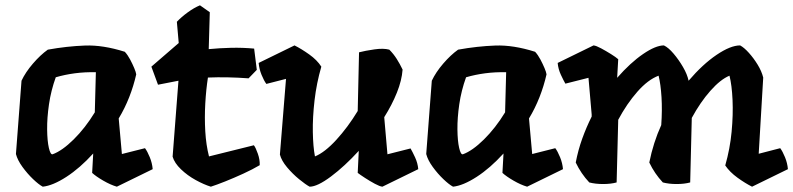

<svg xmlns="http://www.w3.org/2000/svg" viewBox="-20 -687 2987 723"><path d="M526 -129Q535 -117 544 -95Q553 -73 555 -50L420 16Q396 9 368.5 -7Q341 -23 327 -36L331 -109Q281 -54 230 -21Q179 12 141 16Q126 8 104.5 -12.5Q83 -33 64.5 -58.5Q46 -84 40 -107L61 -383Q76 -415 104 -447.5Q132 -480 160 -500Q232 -513 300 -515.5Q368 -518 450 -492Q461 -480 470 -463Q479 -446 485.5 -430.5Q492 -415 493 -407Q483 -363 466.5 -321Q450 -279 427 -241L439 -107ZM178 -106Q214 -119 257.5 -162Q301 -205 337 -264L341 -415Q300 -416 262 -411Q224 -406 190 -396Q172 -346 164.5 -294.5Q157 -243 157.5 -199.5Q158 -156 164 -130Q170 -104 178 -106Z M936 -140Q943 -131 951 -108Q959 -85 958 -65Q931 -49 896 -33Q861 -17 828.5 -4Q796 9 774 16Q748 8 717 -9Q686 -26 661.5 -49.5Q637 -73 630 -97L652 -383L575 -368L550 -436L653 -525L646 -605Q663 -623 687 -640.5Q711 -658 733 -667L770 -641L766 -502Q807 -506 850.5 -507Q894 -508 937 -504L947 -424L916 -392Q836 -398 763 -395Q756 -350 753 -297Q750 -244 753 -192.5Q756 -141 767 -98Z M1526 -128Q1533 -116 1543 -94.5Q1553 -73 1555 -50L1420 16Q1410 15 1391.5 5Q1373 -5 1354.5 -17Q1336 -29 1327 -36L1331 -119Q1278 -61 1226.5 -22.5Q1175 16 1146 16Q1131 8 1106.5 -12Q1082 -32 1061 -57Q1040 -82 1034 -105L1057 -390L983 -371Q974 -383 965 -405Q956 -427 954 -450L1089 -516Q1115 -503 1144.5 -482Q1174 -461 1190 -436Q1172 -374 1164.5 -309.5Q1157 -245 1158 -189.5Q1159 -134 1166 -98Q1203 -113 1246.5 -160.5Q1290 -208 1327 -269L1332 -490Q1355 -496 1389.5 -501Q1424 -506 1446 -500Q1462 -484 1474 -465Q1486 -446 1496 -425Q1493 -384 1474.5 -338Q1456 -292 1427 -246V-244L1439 -106Z M2071 -129Q2080 -117 2089 -95Q2098 -73 2100 -50L1965 16Q1941 9 1913.5 -7Q1886 -23 1872 -36L1876 -109Q1826 -54 1775 -21Q1724 12 1686 16Q1671 8 1649.5 -12.5Q1628 -33 1609.5 -58.5Q1591 -84 1585 -107L1606 -383Q1621 -415 1649 -447.5Q1677 -480 1705 -500Q1777 -513 1845 -515.5Q1913 -518 1995 -492Q2006 -480 2015 -463Q2024 -446 2030.5 -430.5Q2037 -415 2038 -407Q2028 -363 2011.5 -321Q1995 -279 1972 -241L1984 -107ZM1723 -106Q1759 -119 1802.5 -162Q1846 -205 1882 -264L1886 -415Q1845 -416 1807 -411Q1769 -406 1735 -396Q1717 -346 1709.5 -294.5Q1702 -243 1702.5 -199.5Q1703 -156 1709 -130Q1715 -104 1723 -106Z M2918 -129Q2927 -117 2936 -95Q2945 -73 2947 -50L2812 16Q2786 3 2757 -18Q2728 -39 2711 -64Q2729 -127 2735 -191Q2741 -255 2738.5 -310.5Q2736 -366 2727 -402Q2693 -388 2655 -345Q2617 -302 2585 -243L2579 0Q2557 6 2528 6Q2499 6 2476 0Q2445 -33 2425 -75Q2440 -150 2470 -216Q2474 -272 2471 -321Q2468 -370 2460 -402Q2420 -387 2380 -341.5Q2340 -296 2308 -236L2302 0Q2280 6 2251 6Q2222 6 2199 0Q2168 -33 2148 -75Q2157 -122 2172.5 -165Q2188 -208 2208 -248V-256L2196 -394L2109 -372Q2102 -384 2092 -405.5Q2082 -427 2080 -450L2215 -516Q2225 -515 2243.5 -505Q2262 -495 2280.5 -483.5Q2299 -472 2308 -464L2304 -394Q2354 -451 2401.5 -483.5Q2449 -516 2480 -516Q2497 -508 2516.5 -485Q2536 -462 2552 -434.5Q2568 -407 2573 -383Q2626 -445 2678.5 -480.5Q2731 -516 2767 -516Q2782 -508 2800 -488Q2818 -468 2833 -443.5Q2848 -419 2854 -395L2837 -108Z"/></svg>

Font: Langar
Style: Regular
Weight: 400
Designer: Alessia Mazzarella
Foundry: Typeland
Version: Version 1.001; ttfautohint (v1.8.3)